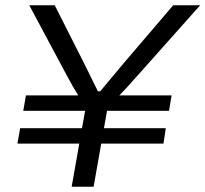

<svg xmlns="http://www.w3.org/2000/svg" viewBox="-20 -706 777 726"><path d="M251 0 279.8 -163.1H45.9L56.2 -221.2H290L301.8 -287.1H67.9L78.1 -345.2H275.9Q260.3 -369.1 228 -429.2L90.8 -686H187L298.8 -464.8Q307.6 -447.8 326.2 -409.4Q344.7 -371.1 350.1 -360.8H358.9Q366.7 -370.6 445.8 -464.8L634.8 -686H736.8L505.9 -426.8Q449.7 -363.3 431.2 -345.2H628.9L619.1 -287.1H384.8L373 -221.2H606.9L598.1 -163.1H362.8L334 0Z"/></svg>

Font: Archivo Expanded Light
Style: Italic
Weight: 300
Width: 7
Italic angle: -10°
Designer: Hector Gatti
Foundry: Omnibus-Type
Version: Version 2.001